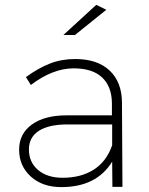

<svg xmlns="http://www.w3.org/2000/svg" viewBox="-20 -763 607 784"><path d="M58.1 -151.9Q58.1 -216.8 109.9 -254.4Q161.6 -292 252 -292H437V-342.8Q436 -410.2 396.7 -447Q357.4 -483.9 280.8 -483.9Q195.3 -483.9 106 -416L85.9 -448.2Q136.2 -484.9 183.6 -503.4Q231 -522 287.1 -522Q377.9 -522 427.5 -475.1Q477.1 -428.2 478 -346.2L480 0H439L438 -103Q374.5 1 230 1Q153.3 1 105.7 -42.2Q58.1 -85.4 58.1 -151.9ZM98.1 -152.8Q98.1 -100.6 135.5 -68.8Q172.9 -37.1 235.8 -37.1Q310.5 -37.1 362.5 -70.1Q414.6 -103 438 -169.9V-254.9H255.9Q179.2 -254.9 138.7 -228.8Q98.1 -202.6 98.1 -152.8ZM238.8 -620.1 373 -743.2 414.1 -723.1 286.1 -620.1Z"/></svg>

Font: Montserrat Ultra Light
Style: Regular
Weight: 200
Designer: Julieta Ulanovsky
Foundry: Julieta Ulanovsky
Version: Version 3.001;PS 003.001;hotconv 1.0.70;makeotf.lib2.5.58329